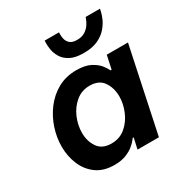

<svg xmlns="http://www.w3.org/2000/svg" viewBox="-179 -899 992 1043"><g transform="rotate(-30 317.5 -377.5)"><path d="M400 -600Q347 -600 316 -616.5Q285 -633 270 -658Q255 -683 251 -707.5Q247 -732 247.5 -748.5Q248 -765 248 -765H338Q338 -765 337.5 -752.5Q337 -740 341 -723Q345 -706 359 -693Q373 -680 404 -680Q434 -680 454 -693Q474 -706 485 -723Q496 -740 500.5 -752.5Q505 -765 505 -765H595Q595 -765 591.5 -748.5Q588 -732 577.5 -707.5Q567 -683 545.5 -658Q524 -633 488.5 -616.5Q453 -600 400 -600ZM316 -540Q371 -540 404.5 -522Q438 -504 455 -481.5Q472 -459 477 -446H484L502 -530H635L523 0H389L404 -68H398Q398 -68 389 -56.5Q380 -45 361.5 -29.5Q343 -14 313 -2Q283 10 240 10Q173 10 128.5 -22Q84 -54 62 -106.5Q40 -159 40 -220Q40 -276 58.5 -332.5Q77 -389 112.5 -436Q148 -483 199 -511.5Q250 -540 316 -540ZM337 -431Q286 -431 249 -400Q212 -369 192.5 -322.5Q173 -276 173 -229Q173 -177 199.5 -138Q226 -99 284 -99Q336 -99 372.5 -130Q409 -161 428.5 -207.5Q448 -254 448 -300Q448 -353 421.5 -392Q395 -431 337 -431Z"/></g></svg>

Font: Be Vietnam Pro SemiBold
Style: Italic
Weight: 600
Italic angle: -12°
Designer: Lam Bao, Tony Le, Vietanh Nguyen
Foundry: Yellow Type Foundry
Version: Version 1.002; ttfautohint (v1.8.3)